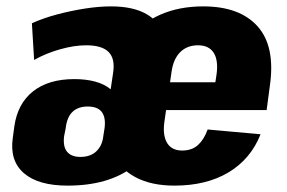

<svg xmlns="http://www.w3.org/2000/svg" viewBox="-20 -571 899 602"><path d="M192 11Q100 11 55 -28Q10 -67 20 -138L25 -175Q35 -246 83.5 -284.5Q132 -323 213 -323Q250 -323 279 -315Q308 -307 327 -291L335 -345Q341 -388 320 -408.5Q299 -429 250 -429Q213 -429 168.5 -416.5Q124 -404 87 -383L80 -498Q115 -514 158 -525.5Q201 -537 245.5 -544Q290 -551 328 -551Q397 -551 439 -527Q481 -503 498 -455.5Q515 -408 505 -337L488 -212Q473 -105 396 -47Q319 11 192 11ZM232 -79Q264 -79 282.5 -97Q301 -115 304 -145L308 -170Q312 -203 299 -220Q286 -237 255 -237Q225 -237 207.5 -220.5Q190 -204 186 -169L181 -144Q177 -111 190.5 -95Q204 -79 232 -79ZM527 11Q454 11 404.5 -15.5Q355 -42 333.5 -92Q312 -142 322 -212L337 -328Q348 -398 385 -448Q422 -498 481.5 -524.5Q541 -551 617 -551Q732 -551 788 -488Q844 -425 826 -301L816 -226H470L482 -313H688L650 -278L659 -338Q665 -382 650 -405.5Q635 -429 601 -429Q567 -429 545.5 -408Q524 -387 518 -347L495 -186Q490 -145 504.5 -122Q519 -99 551 -99Q582 -99 601 -116.5Q620 -134 631 -165L797 -150Q766 -72 696.5 -30.5Q627 11 527 11Z"/></svg>

Font: Pathway Extreme Condensed ExtraBold
Style: Italic
Weight: 800
Width: 3
Italic angle: -8°
Version: Version 1.001;gftools[0.9.26]